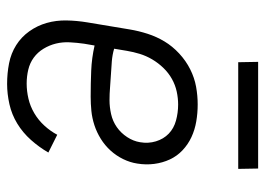

<svg xmlns="http://www.w3.org/2000/svg" viewBox="-123 -615 746 540"><g transform="rotate(90 250.0 -345.0)"><path d="M216 8Q186 8 158 2.5Q130 -3 107 -17.5Q84 -32 68 -54.5Q52 -77 44.5 -103.5Q37 -130 37.5 -159Q38 -188 43 -218L63 -338Q67 -362 75 -387Q83 -412 96.5 -434.5Q110 -457 130.5 -476Q151 -495 175 -507Q199 -519 224 -523.5Q249 -528 274 -528Q298 -528 321.5 -524Q345 -520 365.5 -510.5Q386 -501 402.5 -485.5Q419 -470 428.5 -449.5Q438 -429 441 -405.5Q444 -382 440 -358Q437 -338 427.5 -318.5Q418 -299 403.5 -283Q389 -267 370.5 -255.5Q352 -244 332 -237.5Q312 -231 292 -229Q272 -227 252 -227Q215 -227 179 -228.5Q143 -230 108 -238L103 -209Q100 -188 99 -168Q98 -148 102.5 -129.5Q107 -111 117 -94.5Q127 -78 142 -67Q157 -56 176 -51.5Q195 -47 215 -47Q236 -47 257.5 -52Q279 -57 298.5 -68.5Q318 -80 333.5 -97Q349 -114 359 -133L409 -108Q394 -82 373.5 -59Q353 -36 327.5 -20.5Q302 -5 273 1.5Q244 8 216 8ZM262 -280Q281 -280 301 -284.5Q321 -289 337.5 -300.5Q354 -312 365.5 -329.5Q377 -347 380 -366Q384 -389 377.5 -410.5Q371 -432 356 -446.5Q341 -461 319 -467Q297 -473 274 -473Q256 -473 237.5 -469Q219 -465 202 -455.5Q185 -446 171 -431.5Q157 -417 147 -400Q137 -383 131.5 -365Q126 -347 123 -329L117 -293Q134 -288 152.5 -286.5Q171 -285 189.5 -284Q208 -283 226 -281.5Q244 -280 262 -280ZM155 -642 154 -698H454L455 -642Z"/></g></svg>

Font: Iosevka Curly Slab Light
Style: Italic
Weight: 300
Italic angle: -9°
Monospace: yes
Designer: Belleve Invis
Foundry: Belleve Invis
Version: Version 22.1.2; ttfautohint (v1.8.4)